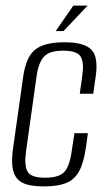

<svg xmlns="http://www.w3.org/2000/svg" viewBox="-20 -656 383 686"><path d="M138 10Q103 10 79 4Q55 -2 41.5 -17.5Q28 -33 24.5 -60Q21 -87 27 -129L63 -383Q73 -453 106 -479Q139 -505 210 -505Q280 -505 306 -479Q332 -453 322 -383L313 -321H265L274 -386Q281 -433 268 -454Q255 -475 206 -475Q157 -475 137.5 -454Q118 -433 111 -386L73 -115Q66 -63 79 -42Q92 -21 141 -21Q191 -21 210 -42Q229 -63 236 -115L246 -180H294L287 -129Q279 -73 262 -43Q245 -13 215 -1.5Q185 10 138 10ZM179 -545 242 -636H293L207 -545Z"/></svg>

Font: Alumni Sans Light
Style: Italic
Weight: 300
Italic angle: -8°
Version: Version 1.016